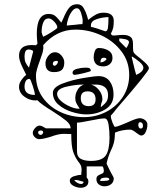

<svg xmlns="http://www.w3.org/2000/svg" viewBox="-20 -767 794 908"><path d="M364 60 366 37Q366 24 362.5 16Q359 8 350 -3Q334 -25 325.5 -51Q317 -77 317 -133L280 -134Q257 -134 222 -121Q184 -109 165 -109Q155 -109 145 -118Q135 -127 135 -139Q135 -149 145.5 -161Q156 -173 167 -173Q174 -173 183 -168Q192 -163 197 -160H314Q314 -179 292.5 -196.5Q271 -214 227 -242Q173 -275 157 -293Q154 -292 148 -292Q119 -292 94.5 -310.5Q70 -329 70 -357Q70 -372 80.5 -387.5Q91 -403 104 -413Q102 -417 86 -449.5Q70 -482 70 -503Q70 -554 130 -554Q143 -554 150 -553L157 -560Q154 -593 154 -607Q154 -701 210 -701Q229 -701 240 -692.5Q251 -684 270 -660L279 -679Q292 -711 306 -729Q320 -747 345 -747Q365 -747 375.5 -729Q386 -711 391 -694Q396 -677 397 -673Q418 -690 434 -698.5Q450 -707 470 -707Q518 -707 518 -668Q518 -649 515.5 -636.5Q513 -624 504 -607L510 -600L520 -599Q526 -599 542 -601L563 -602Q587 -602 600 -590Q609 -581 609 -557V-540Q609 -531 610 -527Q610 -520 618 -512Q626 -504 642 -492Q645 -489 656.5 -479.5Q668 -470 675 -462Q682 -454 684 -447V-443Q684 -429 533 -255Q512 -228 504 -220Q504 -207 512 -187Q520 -167 524 -167Q534 -168 553.5 -176Q573 -184 580 -187Q626 -208 640 -208Q654 -208 665.5 -199.5Q677 -191 677 -177Q677 -161 669.5 -143.5Q662 -126 647 -126Q642 -126 626 -138Q606 -154 596 -154Q558 -154 524 -140Q523 -108 518 -90Q513 -72 503 -52Q489 -20 484 7Q489 16 490 20L504 48Q518 72 518 76Q518 94 505.5 104Q493 114 474 114Q458 114 447 105Q436 96 436 81Q436 70 441 65.5Q446 61 456 57Q464 54 467.5 51Q471 48 471 41Q471 36 469 28Q467 20 464 20H390V73Q398 81 398 91Q398 106 387.5 113.5Q377 121 362 121Q345 121 327.5 112Q310 103 310 87Q310 73 329.5 66.5Q349 60 364 60ZM296 -646 304 -647 337 -650Q359 -653 370 -653L371 -667Q371 -683 363.5 -705.5Q356 -728 344 -728Q331 -728 320 -713Q309 -698 302.5 -678.5Q296 -659 296 -646ZM478 -619Q488 -619 490.5 -635.5Q493 -652 493 -686Q467 -686 438.5 -677Q410 -668 410 -647V-640Q431 -636 478 -619ZM184 -593Q198 -599 224.5 -615.5Q251 -632 251 -637Q251 -649 236.5 -664.5Q222 -680 210 -680Q192 -680 184.5 -660.5Q177 -641 177 -620V-613Q178 -608 180.5 -602Q183 -596 184 -593ZM377 -213Q435 -213 484 -239Q533 -265 562 -310.5Q591 -356 591 -413Q591 -476 554 -524.5Q517 -573 458.5 -600Q400 -627 337 -627Q248 -627 184 -553Q185 -550 185 -543Q185 -527 177 -505Q169 -483 168 -479Q150 -431 150 -411Q150 -351 182 -306Q214 -261 266 -237Q318 -213 377 -213ZM577 -540Q580 -542 585 -552.5Q590 -563 590 -567Q590 -578 572.5 -581.5Q555 -585 544 -585V-573ZM447 -540Q472 -540 492 -528.5Q512 -517 512 -493Q512 -475 499.5 -464Q487 -453 469 -453Q423 -453 423 -497Q423 -511 428.5 -525.5Q434 -540 447 -540ZM117 -447 137 -524Q137 -527 129.5 -530Q122 -533 117 -533Q104 -533 100 -523.5Q96 -514 96 -500Q96 -483 100.5 -472.5Q105 -462 117 -447ZM240 -520Q257 -520 270.5 -504.5Q284 -489 284 -472Q284 -447 272.5 -436.5Q261 -426 235 -426Q195 -426 195 -467Q195 -486 208.5 -503Q222 -520 240 -520ZM604 -493 609 -471Q620 -425 624 -413Q636 -417 647 -426.5Q658 -436 658 -447Q658 -459 639.5 -474.5Q621 -490 604 -500L603 -497Q603 -494 604 -493ZM455 -472Q472 -472 484 -487Q482 -492 479 -493Q476 -494 470 -494Q455 -494 455 -472ZM247 -479Q238 -479 235 -476Q230 -473 230 -466Q230 -459 235 -457Q236 -456 238 -456Q243 -456 248.5 -462.5Q254 -469 254 -474V-476Q253 -479 247 -479ZM382 -447H389Q398 -447 403 -444.5Q408 -442 410 -433Q410 -429 376 -421Q342 -413 333 -413H330Q323 -417 323 -423Q323 -436 344 -441.5Q365 -447 382 -447ZM446 -407Q481 -407 499 -382.5Q517 -358 517 -320Q517 -273 477.5 -249.5Q438 -226 388 -226Q358 -226 320.5 -237.5Q283 -249 256.5 -272Q230 -295 230 -328Q230 -354 275 -371.5Q320 -389 374 -398Q428 -407 446 -407ZM145 -318Q145 -330 134.5 -362Q124 -394 120 -394Q107 -394 101.5 -383Q96 -372 96 -357Q96 -318 145 -318ZM350 -253H357Q345 -271 340.5 -280.5Q336 -290 336 -304Q336 -324 347 -342.5Q358 -361 377 -367H370Q338 -367 294 -357Q250 -347 250 -323Q250 -306 268 -290Q286 -274 310 -263.5Q334 -253 350 -253ZM457 -267V-260Q477 -276 484 -287Q491 -298 491 -317Q491 -343 475.5 -355Q460 -367 434 -367H410Q431 -362 447.5 -342Q464 -322 464 -300V-293Q457 -272 457 -267ZM400 -265Q432 -265 432 -297Q432 -335 394 -335Q362 -335 362 -303Q362 -265 400 -265ZM410 -6Q463 -6 480.5 -32.5Q498 -59 498 -117Q498 -148 493.5 -177.5Q489 -207 474 -207Q456 -207 408 -197Q360 -187 344 -187V-53Q344 -25 362.5 -15.5Q381 -6 410 -6ZM656 -172Q656 -183 650 -187Q646 -189 642 -189Q639 -189 637 -187Q634 -183 634 -176Q634 -169 637 -164Q640 -159 646 -159L650 -160Q656 -162 656 -172ZM184 -142Q184 -150 173 -150Q168 -150 164 -147.5Q160 -145 160 -140Q161 -135 164.5 -132Q168 -129 172 -129Q181 -129 184 -140ZM454 89Q473 89 485 87.5Q497 86 497 80Q494 73 484 73H481Q469 73 461.5 76Q454 79 454 89ZM362 103H368Q374 100 376 93Q371 92 358.5 88Q346 84 341 84Q334 84 331 85Q336 92 345.5 97.5Q355 103 362 103Z"/></svg>

Font: Krikikrak Dingbats
Style: Regular
Weight: 400
Designer: Jenny du Carrois
Foundry: bBox Type GmbH
Version: Version 1.001